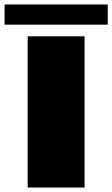

<svg xmlns="http://www.w3.org/2000/svg" viewBox="-38 -837 500 857"><path d="M85.5 0H339.5V-675H85.5ZM-17.5 -727H443V-817H-17.5Z"/></svg>

Font: Anybody Expanded Black
Style: Regular
Weight: 900
Width: 7
Designer: Tyler Finck
Foundry: Etcetera Type Company
Version: Version 1.113;gftools[0.9.25]